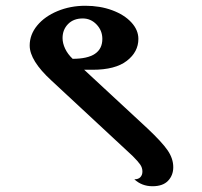

<svg xmlns="http://www.w3.org/2000/svg" viewBox="-20 -622 700 666"><path d="M446 0Q460 0 467 -7.5Q474 -15 474 -27Q474 -40 466.5 -51Q459 -62 440 -81L158 -343Q83 -412 83 -464Q83 -502 109 -533.5Q135 -565 179.5 -583.5Q224 -602 276 -602Q327 -602 369 -586.5Q411 -571 435.5 -544.5Q460 -518 460 -487Q460 -442 420 -411Q380 -380 301 -380H272L491 -177Q542 -129 561.5 -100.5Q581 -72 581 -42Q581 -14 563 5Q545 24 509 24Q472 24 446 0ZM335 -487Q335 -516 315 -537Q295 -558 267 -558Q235 -558 216 -538.5Q197 -519 197 -490Q197 -472 206 -453Q215 -434 232 -418Q335 -418 335 -487Z"/></svg>

Font: Arya
Style: Bold
Weight: 700
Designer: Eduardo Rodriguez Tunni, Modular Infotech
Foundry: Eduardo Rodriguez Tunni, Modular Infotech
Version: Version 1.002